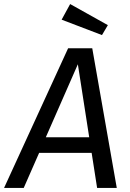

<svg xmlns="http://www.w3.org/2000/svg" viewBox="-52 -927 639 947"><path d="M400 -173H141L65 0H-32L284 -689H403L524 0H427ZM388 -250 332 -610 174 -250ZM480 -803 451 -754 252 -830 294 -907Z"/></svg>

Font: Fira Sans
Style: Italic
Weight: 400
Italic angle: -8°
Designer: bBox Type GmbH & Carrois Corporate GbR & Edenspiekermann AG
Foundry: bBox Type GmbH & Carrois Corporate GbR & Edenspiekermann AG
Version: Version 4.301